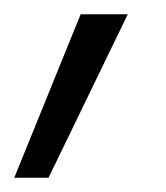

<svg xmlns="http://www.w3.org/2000/svg" viewBox="-21 -120 233 269"><path d="M92 -100H158L47 129H-1Z"/></svg>

Font: Cairo Light
Style: Italic
Weight: 300
Italic angle: -13°
Designer: Mohamed Gaber, Accademia di Belle Arti di Urbino and others
Foundry: Kief Type Foundry, Accademia di Belle Arti di Urbino and others
Version: Version 3.011